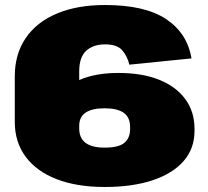

<svg xmlns="http://www.w3.org/2000/svg" viewBox="-20 -733 831 766"><path d="M39 -429Q39 -517 82.5 -581Q126 -645 207 -679Q288 -713 399 -713Q558 -713 642.5 -657Q727 -601 744 -500L496 -475Q488 -509 467.5 -532.5Q447 -556 399 -556Q352 -556 324 -530.5Q296 -505 296 -448V-246H39ZM398 13Q287 13 206.5 -18Q126 -49 82.5 -107.5Q39 -166 39 -246H181Q181 -338 254 -390Q327 -442 452 -442Q547 -442 614.5 -415Q682 -388 719 -338Q756 -288 756 -219V-210Q756 -141 713 -91Q670 -41 589.5 -14Q509 13 398 13ZM397 -144Q454 -144 476.5 -163.5Q499 -183 499 -217V-227Q499 -265 473.5 -283Q448 -301 397 -301Q348 -301 322 -284Q296 -267 296 -231V-221Q296 -182 321.5 -163Q347 -144 397 -144Z"/></svg>

Font: Pathway Extreme 28pt Black
Style: Regular
Weight: 900
Designer: Eduardo Rodriguez Tunni
Foundry: Eduardo Rodriguez Tunni
Version: Version 1.001;gftools[0.9.26]